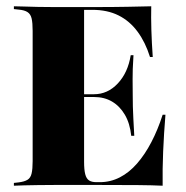

<svg xmlns="http://www.w3.org/2000/svg" viewBox="-20 -591 592 611"><path d="M153.2 -2.4Q125.8 -2.4 101.2 -2Q76.6 -1.6 57.3 -1.2Q37.9 -0.8 24.2 0V-8.9L38.7 -10.5Q58.1 -12.9 67.7 -19Q77.4 -25 80.6 -39.1Q83.9 -53.2 83.9 -78.2V-492.7Q83.9 -518.5 80.6 -532.3Q77.4 -546 67.7 -552.4Q58.1 -558.9 38.7 -560.5L24.2 -562.1V-571Q37.9 -571 57.3 -570.2Q76.6 -569.4 101.2 -569Q125.8 -568.5 153.2 -568.5H166.1H274.2Q341.1 -568.5 385.9 -569.4Q430.6 -570.2 461.3 -571Q460.5 -536.3 461.7 -495.6Q462.9 -454.8 466.1 -409.7H457.3Q442.7 -456.5 417.7 -490.3Q392.7 -524.2 357.3 -541.9Q321.8 -559.7 273.4 -559.7H247.6V-75.8Q247.6 -50.8 251.2 -36.7Q254.8 -22.6 263.3 -16.9Q271.8 -11.3 287.1 -11.3H297.6Q331.5 -11.3 361.3 -26.6Q391.1 -41.9 416.1 -70.6Q441.1 -99.2 461.7 -138.7Q482.3 -178.2 497.6 -225.8H506.5Q501.6 -166.1 499.2 -109.3Q496.8 -52.4 497.6 0Q465.3 -1.6 418.1 -2Q371 -2.4 299.2 -2.4H166.1ZM220.2 -282.3V-291.1H364.5V-282.3ZM397.6 -158.9Q393.5 -198.4 377.4 -225.8Q361.3 -253.2 336.7 -267.7Q312.1 -282.3 279 -282.3V-291.1Q322.6 -291.1 354.8 -325.4Q387.1 -359.7 396 -415.3H404.8Q401.6 -366.1 402 -339.1Q402.4 -312.1 402.4 -287.1Q402.4 -269.4 402.8 -252Q403.2 -234.7 404.4 -212.5Q405.6 -190.3 407.3 -158.9Z"/></svg>

Font: Playfair 144pt SemiCondensed Black
Style: Regular
Weight: 900
Width: 4
Designer: Claus Eggers Sørensen
Foundry: Claus Eggers Sørensen
Version: Version 2.203